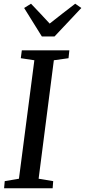

<svg xmlns="http://www.w3.org/2000/svg" viewBox="-20 -1014 458 1034"><path d="M2 0 5.5 -38.5 82 -51.5 165 -689.5 92 -700.5 97.5 -743H353.5L349 -700.5L270 -689.5L188 -51.5L266.5 -38.5L263.5 0ZM205.5 -817.5 110 -971 147 -994Q172.5 -967.5 197.5 -940.8Q222.5 -914 247.5 -887Q281.5 -914 316 -940.8Q350.5 -967.5 385 -994L418 -971L273.5 -817.5Z"/></svg>

Font: Merriweather 24pt
Style: Italic
Weight: 400
Italic angle: -7.8°
Designer: Eben Sorkin
Foundry: Eben Sorkin
Version: Version 2.101